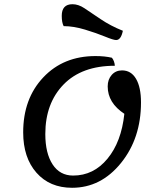

<svg xmlns="http://www.w3.org/2000/svg" viewBox="-20 -866 767 911"><path d="M531 -676Q518 -676 478 -692.5Q438 -709 383.5 -725.5Q329 -742 282 -742Q273 -759 273 -791Q273 -846 324 -846Q352 -846 380.5 -827Q409 -808 457 -775.5Q505 -743 563 -720Q554 -676 531 -676ZM322 25Q216 25 153 -46.5Q90 -118 90 -238Q90 -398 185.5 -499Q281 -600 433 -600Q478 -600 511 -592Q523 -577 525 -554Q368 -554 281.5 -465Q195 -376 195 -230Q195 -139 229.5 -86Q264 -33 327 -33Q424 -33 490 -113Q556 -193 570 -326Q491 -378 491 -456Q491 -489 510 -510.5Q529 -532 559 -532Q602 -532 625.5 -492Q649 -452 649 -380Q649 -210 554 -92.5Q459 25 322 25Z"/></svg>

Font: Lemonada Light
Style: Regular
Weight: 300
Designer: Mohamed Gaber (Arabic), Eduardo Tunni (Latin)
Foundry: Kief Type Foundry
Version: Version 4.004